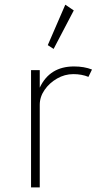

<svg xmlns="http://www.w3.org/2000/svg" viewBox="-20 -818 463 838"><path d="M115.5 0H153.5V-360.5Q153.5 -395 174.5 -425.5Q195.5 -456 229 -475.2Q262.5 -494.5 300 -494.5Q336.5 -494.5 366 -482.5L381.5 -514.5Q347.5 -528 303 -528Q197 -528 153.5 -435.5V-512H115.5ZM214 -604.5 302 -772.5 265 -797.5 188.5 -621Z"/></svg>

Font: Spartan ExtraLight
Style: Regular
Weight: 200
Designer: Matt Bailey, Mirko Velimirovic
Foundry: Matt Bailey
Version: Version 1.003; ttfautohint (v1.8.3)